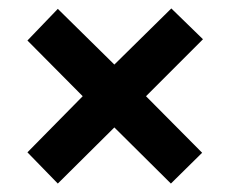

<svg xmlns="http://www.w3.org/2000/svg" viewBox="-20 -581 545 455"><path d="M386 -561 461 -488 326 -353 459 -219 385 -146 251 -279 117 -146 45 -220 176 -353 45 -485 117 -560 251 -428Z"/></svg>

Font: Noto Sans Lao Looped UI Cond Bold
Style: Bold
Weight: 700
Width: 3
Designer: Mark Frömberg, Ben Mitchell
Foundry: The Fontpad Ltd
Version: Version 1.001; ttfautohint (v1.8.4.7-5d5b)